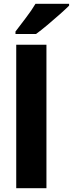

<svg xmlns="http://www.w3.org/2000/svg" viewBox="-20 -997 386 1017"><path d="M226 0H66V-760H226ZM346 -967Q328 -949 296.5 -921Q265 -893 231 -864.5Q197 -836 171 -817H62V-830Q87 -863 117.5 -903Q148 -943 168 -977H346Z"/></svg>

Font: Noto Sans Gujarati SemiCondensed ExtraBold
Style: Regular
Weight: 800
Width: 4
Designer: Jelle Bosma - Monotype Design Team, Universal Thirst
Foundry: Monotype Imaging Inc.
Version: Version 2.106; ttfautohint (v1.8.4.7-5d5b)